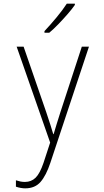

<svg xmlns="http://www.w3.org/2000/svg" viewBox="-20 -785 570 1049"><path d="M118 244Q94 244 67 235V200Q79 204 91 206.5Q103 209 116 209Q151 209 174.5 186Q198 163 218 104L254 -6L71 -530H109L233 -171Q248 -127 256 -101Q264 -75 271 -52H273Q281 -81 290 -108.5Q299 -136 310 -172L427 -530H466L255 105Q232 174 201.5 209Q171 244 118 244ZM223 -615Q255 -649 289 -690Q323 -731 345 -765H389V-758Q373 -735 349 -707.5Q325 -680 299 -653Q273 -626 249 -606H223Z"/></svg>

Font: Noto Sans Mono Condensed ExtraLight
Style: Regular
Weight: 200
Width: 3
Designer: Monotype Design Team
Foundry: Monotype Imaging Inc.
Version: Version 2.014; ttfautohint (v1.8.4.7-5d5b)